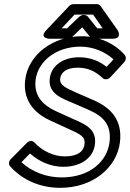

<svg xmlns="http://www.w3.org/2000/svg" viewBox="-20 -865 624 922"><path d="M83 -86 124 -128C168 -89 224 -64 284 -64C365 -64 428 -104 436 -173C445 -246 387 -269 335 -292L249 -331C192 -357 141 -400 151 -482C162 -569 248 -641 366 -641C427 -641 484 -617 525 -580L492 -544C455 -573 412 -590 359 -590C290 -590 227 -555 219 -488C210 -416 277 -393 324 -373L409 -336C478 -305 516 -264 506 -182C495 -92 413 -13 276 -13C202 -13 133 -40 83 -86ZM31 -100C22 -91 20 -76 29 -66C88 0 174 37 269 37C426 37 541 -60 556 -182C569 -290 511 -347 434 -382L349 -419C293 -443 265 -458 269 -488C273 -517 298 -540 353 -540C402 -540 438 -523 473 -490C483 -481 499 -483 509 -493L577 -567C585 -576 587 -592 579 -601C530 -657 455 -691 372 -691C234 -691 116 -603 101 -482C87 -372 160 -313 224 -285L309 -246C369 -219 390 -208 386 -173C382 -140 357 -114 290 -114C238 -114 183 -140 145 -181C135 -192 119 -189 109 -179ZM302 -729H276L338 -795H427L473 -729H447L402 -785C398 -790 390 -793 384 -793H380C373 -793 366 -789 361 -785ZM306 -679C312 -679 321 -682 326 -687L375 -734L413 -687C417 -683 423 -679 430 -679H520C570 -679 545 -720 545 -720L463 -836C459 -842 452 -845 445 -845H333C326 -845 317 -842 312 -836L202 -720C166 -682 216 -679 216 -679Z"/></svg>

Font: Falling Sky
Style: OuObl
Weight: 400
Designer: Paul D. Hunt
Foundry: Adobe Systems Incorporated
Version: Version 1.02